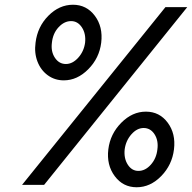

<svg xmlns="http://www.w3.org/2000/svg" viewBox="-20 -780 810 810"><path d="M249 -441Q211 -441 181.5 -462.5Q152 -484 138 -520.5Q124 -557 130 -600Q138 -667 184 -713.5Q230 -760 288 -760Q345 -760 380 -713.5Q415 -667 407 -600Q399 -535 352.5 -488Q306 -441 249 -441ZM73 0 678 -750H770L166 0ZM258 -510Q286 -510 310 -536.5Q334 -563 339 -600Q343 -638 325.5 -664.5Q308 -691 280 -691Q251 -691 227 -665Q203 -639 199 -600Q194 -563 211.5 -536.5Q229 -510 258 -510ZM437 -150Q445 -215 491.5 -262Q538 -309 595.5 -309Q653 -309 687.5 -262.5Q722 -216 714 -150Q706 -84 660 -37Q614 10 556.5 10Q499 10 464 -37Q429 -84 437 -150ZM564 -59Q593 -59 616.5 -85.5Q640 -112 644 -150Q649 -187 632 -213.5Q615 -240 586 -240Q558 -240 534.5 -213.5Q511 -187 506 -150Q502 -112 519 -85.5Q536 -59 564 -59Z"/></svg>

Font: Orkney
Style: Italic
Weight: 400
Italic angle: -7°
Designer: Samuel Oakes and Alfredo Marco Pradil
Foundry: Alfredo Marco Pradil
Version: 1.0; ttfautohint (v1.5)